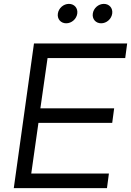

<svg xmlns="http://www.w3.org/2000/svg" viewBox="-20 -969 675 989"><path d="M51 0H531L541 -75H141L178 -336H558L568 -411H188L225 -670H625L635 -745H155ZM278 -899C274 -871 293 -849 321 -849C349 -849 374 -871 378 -899C382 -927 363 -949 335 -949C307 -949 282 -927 278 -899ZM458 -899C454 -871 473 -849 501 -849C529 -849 554 -871 558 -899C562 -927 543 -949 515 -949C487 -949 462 -927 458 -899Z"/></svg>

Font: Mluvka
Style: Italic
Weight: 400
Italic angle: -8°
Designer: Modified by Jiří Krblich, Original typeface by Gumpita Rahayu
Foundry: Gumpita Rahayu & Jiří Krblich
Version: Version 2.000;Glyphs 3.1.1 (3134)